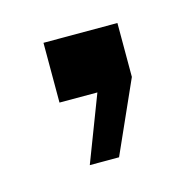

<svg xmlns="http://www.w3.org/2000/svg" viewBox="-47 -145 307 301"><g transform="rotate(-15 106.0 5.0)"><path d="M66 107 107 0H45.5V-97H165.5V-9.5L113.5 107Z"/></g></svg>

Font: Big Shoulders Stencil Display Medium
Style: Regular
Weight: 500
Designer: Patric King
Foundry: XO Type Co
Version: Version 1.000